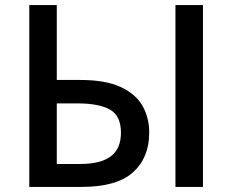

<svg xmlns="http://www.w3.org/2000/svg" viewBox="-20 -734 912 754"><path d="M95 0V-714H203V-420H295Q394 -420 453.5 -392.5Q513 -365 539.5 -318.5Q566 -272 566 -213Q566 -115 502.5 -57.5Q439 0 301 0ZM669 0V-714H777V0ZM294 -90Q375 -90 415 -120Q455 -150 455 -213Q455 -279 412 -303.5Q369 -328 283 -328H203V-90Z"/></svg>

Font: Noto Sans Medium
Style: Regular
Weight: 500
Designer: Monotype Design Team
Foundry: Monotype Imaging Inc.
Version: Version 2.007